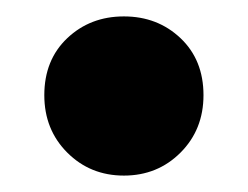

<svg xmlns="http://www.w3.org/2000/svg" viewBox="-20 -206 302 234"><path d="M34 -90Q34 -133 62 -159.5Q90 -186 131 -186Q172 -186 200 -159.5Q228 -133 228 -90Q228 -48 200 -20Q172 8 131 8Q90 8 62 -20Q34 -48 34 -90Z"/></svg>

Font: CMG Sans
Style: Bold
Weight: 700
Designer: Julieta Ulanovsky
Foundry: Julieta Ulanovsky
Version: Version 7.200